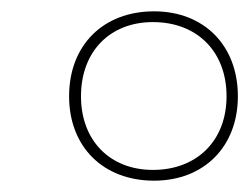

<svg xmlns="http://www.w3.org/2000/svg" viewBox="-20 -725 440 339"><path d="M252 -406C340 -406 400 -466 400 -555C400 -645 340 -705 252 -705C162 -705 102 -645 102 -555C102 -466 162 -406 252 -406ZM250 -425C174 -425 123 -477 123 -555C123 -634 174 -686 250 -686C328 -686 380 -634 380 -555C380 -477 328 -425 250 -425Z"/></svg>

Font: Fixel Display 20240404 Thin
Style: Italic
Weight: 100
Italic angle: -10°
Designer: AlfaBravo + MacPaw
Foundry: Kyrylo Tkachov, Marchela Mozhyna, Serhii Makarenko, Maria Weinstein, Zakhar Kryvoshyya
Version: Version 1.211;Glyphs 3.2 (3225)